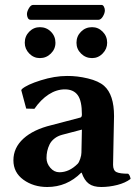

<svg xmlns="http://www.w3.org/2000/svg" viewBox="-20 -746 556 776"><path d="M289.1 -573.2C289.1 -556.3 295.2 -541.7 307.6 -529.5C320 -517.3 334.8 -511.2 352.1 -511.2C368.7 -511.2 383 -517.4 395 -529.8C407.1 -542.2 413.1 -556.6 413.1 -573.2C413.1 -590.8 407.1 -605.7 395 -617.9C383 -630.1 368.7 -636.2 352.1 -636.2C334.5 -636.2 319.6 -630.1 307.4 -617.9C295.2 -605.7 289.1 -590.8 289.1 -573.2ZM80.1 -573.2C80.1 -556.6 86.1 -542.2 98.1 -529.8C110.2 -517.4 124.5 -511.2 141.1 -511.2C158.4 -511.2 173.2 -517.3 185.5 -529.5C197.9 -541.7 204.1 -556.3 204.1 -573.2C204.1 -590.8 198 -605.7 185.8 -617.9C173.6 -630.1 158.7 -636.2 141.1 -636.2C124.5 -636.2 110.2 -630.1 98.1 -617.9C86.1 -605.7 80.1 -590.8 80.1 -573.2ZM311 -222.2 309.1 -128.9C309.1 -122.1 307.5 -113.8 304.2 -104C300.9 -94.2 297.5 -87.6 293.9 -84C271.2 -61.2 246.6 -49.8 220.2 -49.8C205.9 -49.8 193.6 -55.8 183.3 -67.9C173.1 -79.9 168 -92.9 168 -106.9C168 -116.7 168.9 -126.1 170.9 -135.3C172.9 -144.4 176 -153.4 180.4 -162.4C184.8 -171.3 191.3 -179.2 200 -186C208.6 -192.9 218.9 -197.9 231 -201.2ZM437 -80.1C437 -91.1 437.7 -126.1 439 -185.1C440.3 -244 440.9 -274.6 440.9 -276.9C440.9 -334.5 427.6 -375.2 400.9 -398.9C386.2 -411.9 364.3 -422 335.2 -429C306.1 -436 278 -439.3 251 -439C217.4 -439 182 -433.1 144.8 -421.4C107.5 -409.7 82.2 -397.9 68.8 -386.2L65.9 -381.8L85.9 -307.1L119.1 -306.2C136.4 -331.2 155.6 -350.6 176.8 -364.3C197.9 -377.9 219.7 -384.8 242.2 -384.8C265.3 -384.8 282.6 -377.1 293.9 -361.8C305.3 -346.5 311 -320.3 311 -283.2C311 -276.4 309.1 -272.3 305.2 -271L188 -240.2C139.5 -228.5 101.7 -210.4 74.7 -185.8C47.7 -161.2 34.2 -132 34.2 -98.1C34.2 -65.3 47.7 -39.1 74.7 -19.5C101.7 0 133.8 9.8 170.9 9.8C224 9.8 269.7 -9.4 308.1 -47.9H310.1C317.2 -27.3 326.8 -12.6 338.9 -3.7C350.9 5.3 367.7 9.8 389.2 9.8C410.6 9.8 432.3 7 454.1 1.5C475.9 -4.1 493.8 -12.2 507.8 -22.9C506.2 -33 502.9 -40 498 -43.9C475.6 -43.9 459.8 -46.1 450.7 -50.5C441.6 -54.9 437 -64.8 437 -80.1ZM377.9 -666C384.4 -666 390.4 -670.5 395.8 -679.4C401.1 -688.4 403.8 -696.6 403.8 -704.1C403.8 -709 402.6 -713.9 400.1 -718.8C397.7 -723.6 394.4 -726.1 390.1 -726.1H113.8C107.6 -726.1 101.9 -721.6 96.7 -712.6C91.5 -703.7 88.9 -695.8 88.9 -689C88.9 -683.4 90.1 -678.2 92.5 -673.3C95 -668.5 98.8 -666 104 -666Z"/></svg>

Font: Linux Biolinum G
Style: Bold
Weight: 700
Designer: Philipp H. Poll
Foundry: Philipp H. Poll
Version: Version 1.1.0